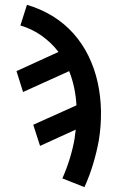

<svg xmlns="http://www.w3.org/2000/svg" viewBox="-20 -548 540 791"><path d="M328 223 237 187Q255 146 268 103.5Q281 61 288 19V17Q289 9 290 1.5Q291 -6 292 -14L145 53L117 -34L295 -114Q293 -151 285.5 -186.5Q278 -222 265 -255L75 -169L48 -255L221 -334Q192 -372 152 -400.5Q112 -429 64 -443L91 -528Q147 -512 196 -482Q245 -452 282.5 -410Q320 -368 345 -316.5Q370 -265 382.5 -208Q395 -151 396 -90.5Q397 -30 387 31Q378 80 363.5 128Q349 176 328 223Z"/></svg>

Font: Iosevka Semibold Oblique
Style: Regular
Weight: 600
Italic angle: -9°
Monospace: yes
Designer: Belleve Invis
Foundry: Belleve Invis
Version: Version 32.5.0; ttfautohint (v1.8.4)